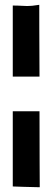

<svg xmlns="http://www.w3.org/2000/svg" viewBox="-20 -749 216 797"><path d="M144 -431C143 -584 143 -719 143 -728V-729C119 -725 105 -724 93 -724C77 -724 64 -726 33 -726V-431ZM33 -287V25C41 25 104 28 136 28H145C145 18 144 -127 144 -287Z"/></svg>

Font: HEYCLAY
Style: Regular
Weight: 400
Designer: Marcelo Magalhaes
Foundry: Marcelo Magalhães
Version: Version 1.300;hotconv 1.0.109;makeotfexe 2.5.65596